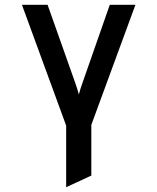

<svg xmlns="http://www.w3.org/2000/svg" viewBox="-20 -531 656 801"><path d="M256 250V-7L71.5 -511H178.5L294 -185Q298 -173.5 301.8 -161.5Q305.5 -149.5 309 -137Q312 -149.5 315.8 -161Q319.5 -172.5 324 -185L438 -511H545L361 -10V201.5Z"/></svg>

Font: Overpass Mono SemiBold
Style: Regular
Weight: 600
Monospace: yes
Designer: Delve Withrington, Dave Bailey
Foundry: Delve Fonts LLC
Version: Version 4.000